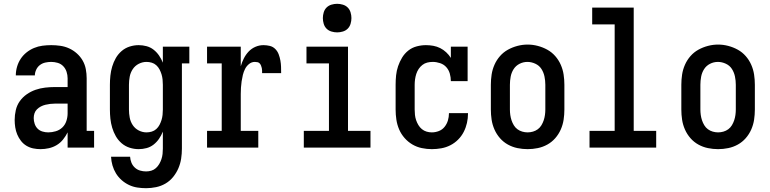

<svg xmlns="http://www.w3.org/2000/svg" viewBox="-20 -775 4040 1008"><path d="M193 8Q173 8 154 4Q135 0 118.5 -10Q102 -20 90 -35.5Q78 -51 70.5 -69Q63 -87 60 -106.5Q57 -126 57 -145Q57 -171 63 -197Q69 -223 84 -244Q99 -265 120.5 -280Q142 -295 166.5 -303.5Q191 -312 217 -315Q243 -318 268 -318H335V-364Q335 -381 329.5 -398Q324 -415 312 -427.5Q300 -440 283 -445Q266 -450 249 -450Q233 -450 217.5 -446.5Q202 -443 189.5 -433.5Q177 -424 170 -409Q163 -394 163 -379Q163 -379 163 -379Q163 -379 163 -379H63Q63 -379 63 -379Q63 -379 63 -379Q63 -402 69.5 -424.5Q76 -447 88.5 -466Q101 -485 119 -499.5Q137 -514 158.5 -523Q180 -532 203 -535Q226 -538 249 -538Q273 -538 297 -534.5Q321 -531 343 -521Q365 -511 383.5 -494.5Q402 -478 414 -457Q426 -436 430.5 -412Q435 -388 435 -364V-88H474V0H335V-80Q325 -60 311 -42.5Q297 -25 278 -13.5Q259 -2 237 3Q215 8 193 8ZM233 -80Q253 -80 273 -86Q293 -92 307.5 -106Q322 -120 328.5 -140Q335 -160 335 -180V-231H268Q256 -231 243.5 -229.5Q231 -228 218.5 -225Q206 -222 194.5 -216Q183 -210 174 -201Q165 -192 161 -180Q157 -168 157 -155Q157 -140 162 -125Q167 -110 177.5 -99.5Q188 -89 203 -84.5Q218 -80 233 -80Z M747 213Q724 213 701 209.5Q678 206 657 196Q636 186 618.5 170.5Q601 155 589 135.5Q577 116 570.5 93.5Q564 71 563 48H663Q664 64 670 79Q676 94 688 105Q700 116 715.5 120.5Q731 125 747 125Q761 125 774.5 121Q788 117 798.5 107.5Q809 98 816 86Q823 74 827.5 60.5Q832 47 833.5 33Q835 19 835 5V-84Q827 -64 815 -46.5Q803 -29 786.5 -16Q770 -3 749.5 2.5Q729 8 708 8Q684 8 660.5 0.5Q637 -7 618.5 -23Q600 -39 588 -60Q576 -81 569 -104.5Q562 -128 559.5 -152Q557 -176 557 -200V-330Q557 -354 559.5 -378Q562 -402 569 -425.5Q576 -449 588 -470Q600 -491 618.5 -507Q637 -523 660.5 -530.5Q684 -538 708 -538Q729 -538 749.5 -532.5Q770 -527 786.5 -514Q803 -501 815 -483.5Q827 -466 835 -446V-530H974V-442H935V5Q935 32 931 58Q927 84 916.5 108.5Q906 133 889 154Q872 175 849 188.5Q826 202 799.5 207.5Q773 213 747 213ZM749 -80Q763 -80 776.5 -84Q790 -88 800.5 -97.5Q811 -107 817.5 -119.5Q824 -132 828 -145Q832 -158 833.5 -172Q835 -186 835 -200V-330Q835 -344 833.5 -358Q832 -372 828 -385Q824 -398 817.5 -410.5Q811 -423 800.5 -432.5Q790 -442 776.5 -446Q763 -450 749 -450Q728 -450 708.5 -440Q689 -430 677 -412Q665 -394 661 -372.5Q657 -351 657 -330V-200Q657 -179 661 -157.5Q665 -136 677 -118Q689 -100 708.5 -90Q728 -80 749 -80Z M1067 0V-88H1144V-442H1067V-530H1244V-427Q1250 -448 1260 -468Q1270 -488 1285 -504Q1300 -520 1320.5 -529Q1341 -538 1363 -538Q1380 -538 1396.5 -534Q1413 -530 1425 -518Q1437 -506 1443 -490Q1449 -474 1452 -457.5Q1455 -441 1455.5 -424.5Q1456 -408 1456 -391H1356Q1356 -398 1356 -404.5Q1356 -411 1354.5 -417.5Q1353 -424 1350.5 -430.5Q1348 -437 1343.5 -442Q1339 -447 1332 -448.5Q1325 -450 1318 -450Q1301 -450 1287.5 -439Q1274 -428 1266.5 -413Q1259 -398 1255 -381.5Q1251 -365 1248.5 -348Q1246 -331 1245 -314.5Q1244 -298 1244 -281V-88H1336V0Z M1575 0V-88H1707V-442H1589V-530H1807V-88H1925V0ZM1750 -605Q1735 -605 1720 -609.5Q1705 -614 1694.5 -624.5Q1684 -635 1679.5 -650Q1675 -665 1675 -680Q1675 -695 1679.5 -710Q1684 -725 1694.5 -735.5Q1705 -746 1720 -750.5Q1735 -755 1750 -755Q1765 -755 1780 -750.5Q1795 -746 1805.5 -735.5Q1816 -725 1820.5 -710Q1825 -695 1825 -680Q1825 -665 1820.5 -650Q1816 -635 1805.5 -624.5Q1795 -614 1780 -609.5Q1765 -605 1750 -605Z M2247 8Q2221 8 2194.5 2.5Q2168 -3 2145 -16.5Q2122 -30 2104 -50.5Q2086 -71 2075.5 -95.5Q2065 -120 2061 -146.5Q2057 -173 2057 -200V-330Q2057 -355 2059.5 -379.5Q2062 -404 2070 -427.5Q2078 -451 2091 -472.5Q2104 -494 2123.5 -509.5Q2143 -525 2167.5 -531.5Q2192 -538 2216 -538Q2236 -538 2255 -534.5Q2274 -531 2291 -522.5Q2308 -514 2322.5 -500.5Q2337 -487 2347 -471V-530H2435V-349H2347Q2347 -369 2341.5 -388.5Q2336 -408 2323 -422.5Q2310 -437 2290.5 -443.5Q2271 -450 2252 -450Q2237 -450 2223 -446.5Q2209 -443 2197.5 -434Q2186 -425 2178 -413Q2170 -401 2165.5 -387Q2161 -373 2159 -358.5Q2157 -344 2157 -330V-200Q2157 -186 2158.5 -172Q2160 -158 2164.5 -144.5Q2169 -131 2176.5 -118.5Q2184 -106 2195 -97Q2206 -88 2219.5 -84Q2233 -80 2247 -80Q2266 -80 2284 -87Q2302 -94 2314 -109Q2326 -124 2331.5 -142.5Q2337 -161 2337 -180Q2337 -180 2337 -180.5Q2337 -181 2337 -181H2437Q2437 -181 2437 -180.5Q2437 -180 2437 -179Q2437 -154 2431.5 -129.5Q2426 -105 2414.5 -82.5Q2403 -60 2385 -42Q2367 -24 2344.5 -12.5Q2322 -1 2297 3.5Q2272 8 2247 8Z M2750 8Q2723 8 2696.5 2.5Q2670 -3 2646.5 -16Q2623 -29 2605 -49.5Q2587 -70 2576 -95Q2565 -120 2561 -146.5Q2557 -173 2557 -200V-330Q2557 -357 2561 -383.5Q2565 -410 2576 -435Q2587 -460 2605 -480.5Q2623 -501 2646.5 -514Q2670 -527 2696.5 -534Q2723 -541 2750 -541Q2777 -541 2803.5 -534Q2830 -527 2853.5 -514Q2877 -501 2895 -480.5Q2913 -460 2924 -435Q2935 -410 2939 -383.5Q2943 -357 2943 -330V-200Q2943 -173 2939 -146.5Q2935 -120 2924 -95Q2913 -70 2895 -49.5Q2877 -29 2853.5 -16Q2830 -3 2803.5 2.5Q2777 8 2750 8ZM2750 -80Q2764 -80 2778 -84Q2792 -88 2803.5 -96.5Q2815 -105 2822.5 -117.5Q2830 -130 2834.5 -143.5Q2839 -157 2841 -171.5Q2843 -186 2843 -200V-330Q2843 -352 2838.5 -373.5Q2834 -395 2822.5 -413Q2811 -431 2790.5 -440.5Q2770 -450 2749 -450Q2727 -450 2707.5 -440Q2688 -430 2676.5 -412Q2665 -394 2661 -372.5Q2657 -351 2657 -330V-200Q2657 -186 2659 -171.5Q2661 -157 2665.5 -143.5Q2670 -130 2677.5 -117.5Q2685 -105 2696.5 -96.5Q2708 -88 2722 -84Q2736 -80 2750 -80Z M3075 0V-88H3207V-647H3089V-735H3307V-88H3425V0Z M3750 8Q3723 8 3696.5 2.5Q3670 -3 3646.5 -16Q3623 -29 3605 -49.5Q3587 -70 3576 -95Q3565 -120 3561 -146.5Q3557 -173 3557 -200V-330Q3557 -357 3561 -383.5Q3565 -410 3576 -435Q3587 -460 3605 -480.5Q3623 -501 3646.5 -514Q3670 -527 3696.5 -534Q3723 -541 3750 -541Q3777 -541 3803.5 -534Q3830 -527 3853.5 -514Q3877 -501 3895 -480.5Q3913 -460 3924 -435Q3935 -410 3939 -383.5Q3943 -357 3943 -330V-200Q3943 -173 3939 -146.5Q3935 -120 3924 -95Q3913 -70 3895 -49.5Q3877 -29 3853.5 -16Q3830 -3 3803.5 2.5Q3777 8 3750 8ZM3750 -80Q3764 -80 3778 -84Q3792 -88 3803.5 -96.5Q3815 -105 3822.5 -117.5Q3830 -130 3834.5 -143.5Q3839 -157 3841 -171.5Q3843 -186 3843 -200V-330Q3843 -352 3838.5 -373.5Q3834 -395 3822.5 -413Q3811 -431 3790.5 -440.5Q3770 -450 3749 -450Q3727 -450 3707.5 -440Q3688 -430 3676.5 -412Q3665 -394 3661 -372.5Q3657 -351 3657 -330V-200Q3657 -186 3659 -171.5Q3661 -157 3665.5 -143.5Q3670 -130 3677.5 -117.5Q3685 -105 3696.5 -96.5Q3708 -88 3722 -84Q3736 -80 3750 -80Z"/></svg>

Font: Iosevka Slab Semibold
Style: Regular
Weight: 600
Monospace: yes
Designer: Belleve Invis
Foundry: Belleve Invis
Version: Version 11.1.1; ttfautohint (v1.8.3)